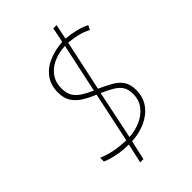

<svg xmlns="http://www.w3.org/2000/svg" viewBox="-240 -852 1003 1003"><g transform="rotate(-45 261.5 -350.0)"><path d="M180 58 204 -50Q155 -50 114 -59Q73 -68 49 -79V-107Q77 -94 118.5 -85Q160 -76 210 -75L269 -353Q230 -369 199.5 -388Q169 -407 151.5 -434.5Q134 -462 134 -503Q134 -559 162.5 -596.5Q191 -634 237.5 -653Q284 -672 337 -675L354 -758H378L361 -675Q396 -672 430 -664Q464 -656 495 -641L483 -617Q449 -634 418.5 -640.5Q388 -647 356 -650L296 -370Q336 -352 367 -334.5Q398 -317 415.5 -291.5Q433 -266 433 -225Q433 -170 404.5 -132Q376 -94 329 -73Q282 -52 228 -50L204 58ZM274 -378 332 -650Q284 -648 245.5 -630.5Q207 -613 184.5 -581.5Q162 -550 162 -506Q162 -468 177 -445.5Q192 -423 217.5 -407.5Q243 -392 274 -378ZM234 -75Q280 -78 319 -95.5Q358 -113 382.5 -144.5Q407 -176 407 -222Q407 -256 392.5 -277Q378 -298 352 -313Q326 -328 290 -344Z"/></g></svg>

Font: Noto Sans Disp Thin
Style: Italic
Weight: 100
Italic angle: -12°
Designer: Monotype Design Team
Foundry: Monotype Imaging Inc.
Version: Version 2.000;GOOG;noto-source:20170915:90ef993387c0